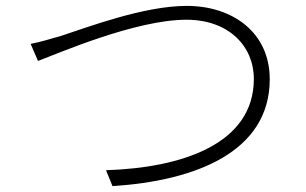

<svg xmlns="http://www.w3.org/2000/svg" viewBox="-20 -656 1040 652"><path d="M84 -507 109 -449C174 -473 439 -589 613 -589C757 -589 842 -499 842 -388C842 -166 596 -86 340 -78L362 -24C644 -42 896 -140 896 -387C896 -545 771 -636 614 -636C468 -636 276 -563 187 -534C148 -523 120 -514 84 -507Z"/></svg>

Font: Noto Sans TC Light
Style: Regular
Weight: 300
Designer: Ryoko NISHIZUKA 西塚涼子 (kana, bopomofo & ideographs); Paul D. Hunt (Latin, Greek & Cyrillic); Sandoll Communications 산돌커뮤니
Foundry: Adobe
Version: Version 2.004;hotconv 1.0.118;makeotfexe 2.5.65603